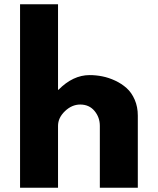

<svg xmlns="http://www.w3.org/2000/svg" viewBox="-20 -880 740 900"><path d="M74 0V-860H252V-459H254Q322 -528 400 -528Q430 -528 460 -522Q490 -516 520 -502Q550 -488 573.5 -467Q597 -446 611.5 -412.5Q626 -379 626 -338V0H448V-290Q448 -330 423 -360Q398 -390 356 -390Q317 -390 284.5 -359Q252 -328 252 -290V0Z"/></svg>

Font: Hussar
Style: BoldWeb
Weight: 700
Foundry: Cannot Into Space Fonts
Version: Version 2.00